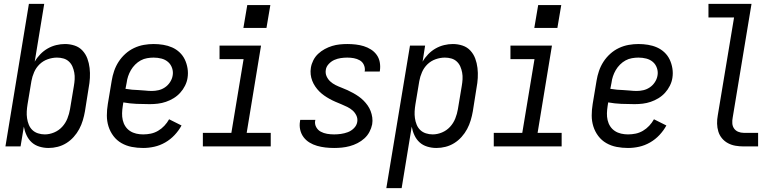

<svg xmlns="http://www.w3.org/2000/svg" viewBox="-20 -755 4040 990"><path d="M230 8Q206 8 183 1Q160 -6 143.5 -21Q127 -36 117 -57.5Q107 -79 103 -102L86 0H8L129 -735H208L159 -437Q171 -458 188 -475.5Q205 -493 226 -505Q247 -517 270 -522.5Q293 -528 315 -528Q341 -528 365 -520Q389 -512 405.5 -494Q422 -476 430.5 -453Q439 -430 442 -404.5Q445 -379 443.5 -353Q442 -327 437 -301L418 -181Q414 -158 407 -134.5Q400 -111 388.5 -89.5Q377 -68 360 -49Q343 -30 322 -17Q301 -4 277.5 2Q254 8 230 8ZM211 -62Q235 -62 259 -72Q283 -82 300.5 -101Q318 -120 327.5 -144Q337 -168 341 -192L361 -312Q364 -329 365 -346.5Q366 -364 363 -380.5Q360 -397 353.5 -412Q347 -427 335 -438Q323 -449 307 -453.5Q291 -458 274 -458Q250 -458 226 -449.5Q202 -441 184 -423.5Q166 -406 156 -383Q146 -360 142 -337L122 -217Q119 -199 118 -181Q117 -163 119.5 -145.5Q122 -128 128.5 -112Q135 -96 147 -84.5Q159 -73 176 -67.5Q193 -62 211 -62Z M718 8Q688 8 659.5 2.5Q631 -3 606.5 -17Q582 -31 565 -53.5Q548 -76 539.5 -103Q531 -130 531 -159.5Q531 -189 536 -219L556 -339Q560 -364 568.5 -389Q577 -414 591.5 -436.5Q606 -459 626.5 -477.5Q647 -496 671.5 -507.5Q696 -519 721.5 -523.5Q747 -528 772 -528Q797 -528 821.5 -524Q846 -520 867.5 -510.5Q889 -501 906 -485Q923 -469 933 -448Q943 -427 947 -402.5Q951 -378 947 -353Q944 -333 934 -313Q924 -293 909 -276.5Q894 -260 875 -248.5Q856 -237 835.5 -230Q815 -223 794 -220.5Q773 -218 752 -218Q718 -218 683.5 -219.5Q649 -221 616 -227L613 -208Q610 -189 609.5 -171Q609 -153 613 -135.5Q617 -118 626.5 -103.5Q636 -89 650.5 -79.5Q665 -70 682.5 -66Q700 -62 718 -62Q738 -62 757.5 -66Q777 -70 795 -80.5Q813 -91 827.5 -106.5Q842 -122 852 -140L916 -108Q902 -82 880.5 -59Q859 -36 832 -20.5Q805 -5 776 1.5Q747 8 718 8ZM763 -286Q780 -286 797.5 -290Q815 -294 830.5 -304.5Q846 -315 856.5 -331Q867 -347 870 -364Q874 -384 867.5 -403.5Q861 -423 846.5 -435.5Q832 -448 812.5 -453Q793 -458 772 -458Q756 -458 738.5 -455Q721 -452 705.5 -443.5Q690 -435 677 -422Q664 -409 655 -393.5Q646 -378 640.5 -361.5Q635 -345 633 -328L627 -297Q644 -294 661 -292.5Q678 -291 695 -290.5Q712 -290 729 -288Q746 -286 763 -286Z M1026 0V-70H1173L1236 -450H1112V-520H1326L1252 -70H1376V0ZM1235 -611 1255 -729H1374L1354 -611Z M1703 8Q1680 8 1658 5.5Q1636 3 1615 -3Q1594 -9 1576 -20Q1558 -31 1545.5 -47.5Q1533 -64 1528 -85.5Q1523 -107 1527 -130Q1527 -132 1527.5 -133.5Q1528 -135 1528 -137H1606Q1606 -136 1606 -135Q1606 -134 1605 -133Q1602 -115 1610.5 -99.5Q1619 -84 1634 -76Q1649 -68 1666.5 -65Q1684 -62 1703 -62Q1720 -62 1738 -64.5Q1756 -67 1773.5 -73.5Q1791 -80 1805 -94Q1819 -108 1822 -126Q1825 -144 1817.5 -159.5Q1810 -175 1798 -185.5Q1786 -196 1771 -203.5Q1756 -211 1740 -217.5Q1724 -224 1709 -230.5Q1694 -237 1679.5 -245Q1665 -253 1651.5 -262.5Q1638 -272 1626.5 -283.5Q1615 -295 1605.5 -309Q1596 -323 1590 -338.5Q1584 -354 1582 -371Q1580 -388 1583 -406Q1586 -425 1595.5 -444Q1605 -463 1620.5 -477.5Q1636 -492 1654.5 -502Q1673 -512 1692.5 -518Q1712 -524 1732 -526Q1752 -528 1771 -528Q1793 -528 1814.5 -525.5Q1836 -523 1855.5 -517Q1875 -511 1892.5 -500Q1910 -489 1922 -472.5Q1934 -456 1938 -435Q1942 -414 1939 -392Q1939 -391 1938.5 -389Q1938 -387 1938 -386H1860Q1860 -386 1860 -387Q1860 -388 1861 -389Q1863 -406 1856 -421Q1849 -436 1835 -444Q1821 -452 1804.5 -455Q1788 -458 1771 -458Q1754 -458 1737 -455.5Q1720 -453 1704 -446Q1688 -439 1675 -425Q1662 -411 1660 -395Q1657 -377 1664 -361.5Q1671 -346 1683 -335Q1695 -324 1710 -316.5Q1725 -309 1741 -303Q1757 -297 1772 -290Q1787 -283 1801.5 -275Q1816 -267 1829.5 -257.5Q1843 -248 1854.5 -236.5Q1866 -225 1875.5 -211.5Q1885 -198 1891 -182.5Q1897 -167 1899.5 -149.5Q1902 -132 1899 -114Q1895 -94 1885 -75Q1875 -56 1859 -41.5Q1843 -27 1823.5 -17Q1804 -7 1783.5 -1.5Q1763 4 1743 6Q1723 8 1703 8Z M1972 215 2094 -520H2172L2159 -437Q2171 -458 2188 -475.5Q2205 -493 2226 -505Q2247 -517 2270 -522.5Q2293 -528 2315 -528Q2341 -528 2365 -520Q2389 -512 2405.5 -494Q2422 -476 2430.5 -453Q2439 -430 2442 -404.5Q2445 -379 2443.5 -353Q2442 -327 2437 -301L2418 -181Q2414 -158 2407 -134.5Q2400 -111 2388.5 -89.5Q2377 -68 2360 -49Q2343 -30 2322 -17Q2301 -4 2277.5 2Q2254 8 2230 8Q2206 8 2183 1Q2160 -6 2143.5 -21Q2127 -36 2117 -57.5Q2107 -79 2103 -102L2051 215ZM2211 -62Q2235 -62 2259 -72Q2283 -82 2300.5 -101Q2318 -120 2327.5 -144Q2337 -168 2341 -192L2361 -312Q2364 -329 2365 -346.5Q2366 -364 2363 -380.5Q2360 -397 2353.5 -412Q2347 -427 2335 -438Q2323 -449 2307 -453.5Q2291 -458 2274 -458Q2250 -458 2226 -449.5Q2202 -441 2184 -423.5Q2166 -406 2156 -383Q2146 -360 2142 -337L2122 -217Q2119 -199 2118 -181Q2117 -163 2119.5 -145.5Q2122 -128 2128.5 -112Q2135 -96 2147 -84.5Q2159 -73 2176 -67.5Q2193 -62 2211 -62Z M2526 0V-70H2673L2736 -450H2612V-520H2826L2752 -70H2876V0ZM2735 -611 2755 -729H2874L2854 -611Z M3218 8Q3188 8 3159.5 2.5Q3131 -3 3106.5 -17Q3082 -31 3065 -53.5Q3048 -76 3039.5 -103Q3031 -130 3031 -159.5Q3031 -189 3036 -219L3056 -339Q3060 -364 3068.5 -389Q3077 -414 3091.5 -436.5Q3106 -459 3126.5 -477.5Q3147 -496 3171.5 -507.5Q3196 -519 3221.5 -523.5Q3247 -528 3272 -528Q3297 -528 3321.5 -524Q3346 -520 3367.5 -510.5Q3389 -501 3406 -485Q3423 -469 3433 -448Q3443 -427 3447 -402.5Q3451 -378 3447 -353Q3444 -333 3434 -313Q3424 -293 3409 -276.5Q3394 -260 3375 -248.5Q3356 -237 3335.5 -230Q3315 -223 3294 -220.5Q3273 -218 3252 -218Q3218 -218 3183.5 -219.5Q3149 -221 3116 -227L3113 -208Q3110 -189 3109.5 -171Q3109 -153 3113 -135.5Q3117 -118 3126.5 -103.5Q3136 -89 3150.5 -79.5Q3165 -70 3182.5 -66Q3200 -62 3218 -62Q3238 -62 3257.5 -66Q3277 -70 3295 -80.5Q3313 -91 3327.5 -106.5Q3342 -122 3352 -140L3416 -108Q3402 -82 3380.5 -59Q3359 -36 3332 -20.5Q3305 -5 3276 1.5Q3247 8 3218 8ZM3263 -286Q3280 -286 3297.5 -290Q3315 -294 3330.5 -304.5Q3346 -315 3356.5 -331Q3367 -347 3370 -364Q3374 -384 3367.5 -403.5Q3361 -423 3346.5 -435.5Q3332 -448 3312.5 -453Q3293 -458 3272 -458Q3256 -458 3238.5 -455Q3221 -452 3205.5 -443.5Q3190 -435 3177 -422Q3164 -409 3155 -393.5Q3146 -378 3140.5 -361.5Q3135 -345 3133 -328L3127 -297Q3144 -294 3161 -292.5Q3178 -291 3195 -290.5Q3212 -290 3229 -288Q3246 -286 3263 -286Z M3815 0Q3793 0 3772.5 -3.5Q3752 -7 3734 -16.5Q3716 -26 3703 -41.5Q3690 -57 3684 -76.5Q3678 -96 3677.5 -117.5Q3677 -139 3681 -160L3765 -665H3633V-735H3855L3758 -149Q3755 -134 3756 -119Q3757 -104 3765 -92.5Q3773 -81 3786.5 -75.5Q3800 -70 3815 -70H3889V0Z"/></svg>

Font: Iosevka SS04
Style: Italic
Weight: 400
Italic angle: -9°
Monospace: yes
Designer: Belleve Invis
Foundry: Belleve Invis
Version: Version 19.0.0; ttfautohint (v1.8.4)